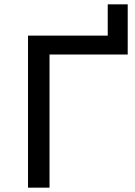

<svg xmlns="http://www.w3.org/2000/svg" viewBox="-20 -864 621 884"><path d="M109 -700V0H208V-613H568V-844H476V-700Z"/></svg>

Font: ICO Headline
Style: Regular
Weight: 500
Designer: Julieta Ulanovsky
Foundry: Julieta Ulanovsky
Version: Version 7.200